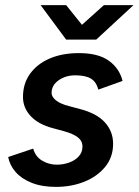

<svg xmlns="http://www.w3.org/2000/svg" viewBox="-20 -720 543 752"><path d="M199 12Q144 12 104 -4Q64 -20 41 -46.5Q18 -73 12 -105L110 -138Q119 -106 145.5 -90.5Q172 -75 202 -75Q227 -75 250 -83Q273 -91 288 -107Q303 -123 303 -146Q303 -168 285 -182Q267 -196 231 -206L187 -218Q130 -233 100 -265.5Q70 -298 70 -340Q70 -393 98 -431.5Q126 -470 175 -491Q224 -512 289 -512Q365 -512 406.5 -482Q448 -452 460 -403L365 -369Q357 -400 335.5 -412.5Q314 -425 275 -425Q237 -425 209.5 -405.5Q182 -386 182 -356Q182 -341 199 -327Q216 -313 252 -304L293 -293Q359 -276 391 -240.5Q423 -205 423 -157Q423 -104 391.5 -66Q360 -28 309.5 -8Q259 12 199 12ZM240 -565V-568L387 -700H503L357 -565ZM239 -565 139 -700H239L345 -568L344 -565Z"/></svg>

Font: Figtree SemiBold
Style: Italic
Weight: 600
Italic angle: -9.5°
Foundry: Erik Kennedy
Version: Version 2.001;gftools[0.9.30]